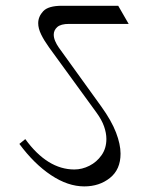

<svg xmlns="http://www.w3.org/2000/svg" viewBox="-20 -665 537 682"><path d="M200.2 -644.5H399.9L437 -580.1H225.6Q195.8 -580.1 183.3 -568.8Q170.9 -557.6 170.9 -542Q170.9 -531.2 175.8 -519.5Q180.7 -507.8 188.5 -496.6L339.8 -286.6Q376 -236.3 392.1 -194.3Q408.2 -152.3 408.2 -119.1Q408.2 -63 370.6 -33Q333 -2.9 279.3 -2.9Q221.2 -2.9 161.1 -43Q101.1 -83 48.8 -153.8L69.8 -170.9Q148.4 -63 244.1 -63Q271.5 -63 297.6 -76.2Q323.7 -89.4 340.8 -113.8Q357.9 -138.2 357.9 -171.4Q357.9 -192.4 349.6 -216.1Q341.3 -239.7 322.3 -265.6L154.3 -496.6Q136.7 -521 126.2 -542.5Q115.7 -564 115.7 -582.5Q115.7 -606 133.5 -625.2Q151.4 -644.5 200.2 -644.5Z"/></svg>

Font: Annapurna SIL
Style: Regular
Weight: 400
Designer: Peter Martin, Annie Olsen
Foundry: SIL International
Version: Version 2.000